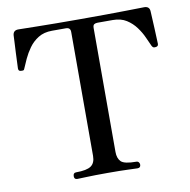

<svg xmlns="http://www.w3.org/2000/svg" viewBox="-81 -805 874 885"><g transform="rotate(-10 356.0 -363.0)"><path d="M210 0Q196 0 196 -15Q196 -31 210 -31Q260 -31 280 -45Q300 -59 300 -92V-672Q300 -693 279 -693H214Q176 -693 149.5 -676.5Q123 -660 105.5 -635.5Q88 -611 76.5 -586Q65 -561 58 -544Q56 -537 51.5 -536Q47 -535 39 -536Q29 -537 29 -549Q29 -553 30 -573.5Q31 -594 32 -621Q33 -648 34.5 -671Q36 -694 36 -703Q38 -726 62 -726Q70 -726 149.5 -724.5Q229 -723 356 -723Q483 -723 563.5 -724.5Q644 -726 651 -726Q676 -726 677 -702Q677 -695 678.5 -672Q680 -649 681 -622Q682 -595 683 -574Q684 -553 684 -549Q684 -537 672 -536Q667 -535 662.5 -536Q658 -537 654 -544Q646 -561 635 -586Q624 -611 606 -635.5Q588 -660 562 -676.5Q536 -693 498 -693H427Q417 -693 411 -689Q405 -685 405 -672V-92Q405 -62 420.5 -46.5Q436 -31 492 -31Q499 -31 503 -26Q507 -21 507 -15Q507 0 492 0Q482 0 448.5 -1.5Q415 -3 353 -3Q290 -3 255 -1.5Q220 0 210 0Z"/></g></svg>

Font: Zen Old Mincho SemiBold
Style: Regular
Weight: 600
Version: Version 1.500